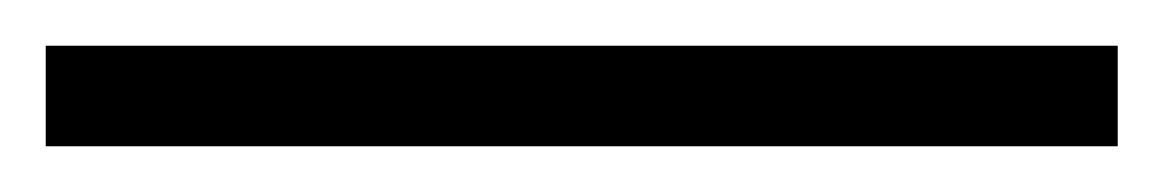

<svg xmlns="http://www.w3.org/2000/svg" viewBox="-25 -824 509 84"><path d="M-5 -760V-804H464V-760Z"/></svg>

Font: Noto Serif Hebrew Light
Style: Regular
Weight: 300
Version: Version 2.003